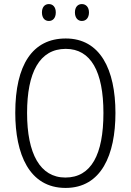

<svg xmlns="http://www.w3.org/2000/svg" viewBox="-20 -913 642 943"><path d="M186 -852C186 -826 199 -810 220 -810C240 -810 254 -825 254 -852C254 -878 240 -893 220 -893C199 -893 186 -877 186 -852ZM348 -852C348 -826 362 -810 382 -810C403 -810 417 -826 417 -852C417 -878 402 -893 382 -893C362 -893 348 -878 348 -852ZM547 -358C547 -572 472 -724 303 -724C140 -724 55 -595 55 -359C55 -157 123 10 302 10C478 10 547 -153 547 -358ZM113 -358C113 -557 174 -673 303 -673C426 -673 488 -562 488 -358C488 -154 428 -41 301 -41C177 -41 113 -158 113 -358Z"/></svg>

Font: Noto Sans Myanmar Condensed Light
Style: Regular
Weight: 300
Width: 3
Designer: Monotype Design Team
Foundry: Monotype Imaging Inc.
Version: Version 2.107